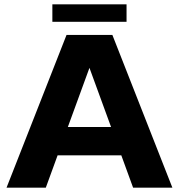

<svg xmlns="http://www.w3.org/2000/svg" viewBox="-20 -860 820 880"><path d="M770 0H590L536 -148H244L190 0H10L285 -700H495ZM489 -278 390 -549 291 -278ZM220 -840H560V-760H220Z"/></svg>

Font: Goli Bold
Style: Regular
Weight: 700
Designer: jaikishan Patel
Foundry: MagicType
Version: Version 1.000